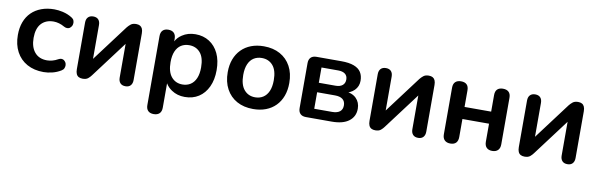

<svg xmlns="http://www.w3.org/2000/svg" viewBox="-47 -923 4773 1535"><g transform="rotate(10 2339.0 -155.5)"><path d="M298 10Q221 10 164 -21.5Q107 -53 76 -111Q45 -169 45 -247Q45 -306 62.5 -352.5Q80 -399 113 -431.5Q146 -464 193 -481.5Q240 -499 298 -499Q331 -499 369.5 -490Q408 -481 442 -460Q458 -450 462 -438.5Q466 -427 466 -418Q466 -413 464 -403Q462 -393 452.5 -382.5Q443 -372 434.5 -370.5Q426 -369 423 -369Q411 -369 398 -376Q376 -389 353 -395.5Q330 -402 309 -402Q276 -402 251 -391.5Q226 -381 208.5 -361.5Q191 -342 182 -313Q173 -284 173 -246Q173 -172 208.5 -129.5Q244 -87 309 -87Q330 -87 352.5 -93Q375 -99 398 -112Q411 -119 422 -119Q425 -119 433.5 -117Q442 -115 451 -104.5Q460 -94 461.5 -85Q463 -76 463 -72Q463 -61 458 -49Q453 -37 438 -28Q405 -8 368 1Q331 10 298 10Z M615 8Q596 8 583 1Q570 -6 563.5 -21Q557 -36 557 -59V-437Q557 -466 572 -481.5Q587 -497 614 -497Q641 -497 655.5 -481.5Q670 -466 670 -437V-128H644L891 -457Q902 -471 918 -484Q934 -497 962 -497Q981 -497 993.5 -490Q1006 -483 1012.5 -468.5Q1019 -454 1019 -431V-52Q1019 -24 1004.5 -8Q990 8 963 8Q935 8 920.5 -8Q906 -24 906 -52V-362H933L685 -32Q675 -18 659.5 -5Q644 8 615 8Z M1409 -85Q1446 -85 1474 -103Q1502 -121 1517.5 -156.5Q1533 -192 1533 -245Q1533 -325 1499 -364.5Q1465 -404 1409 -404Q1372 -404 1344 -386.5Q1316 -369 1300.5 -333.5Q1285 -298 1285 -245Q1285 -166 1319 -125.5Q1353 -85 1409 -85ZM1224 188Q1194 188 1178 172Q1162 156 1162 125V-434Q1162 -465 1178 -481Q1194 -497 1223 -497Q1253 -497 1269 -481Q1285 -465 1285 -434V-413Q1302 -446 1336 -468Q1382 -499 1444 -499Q1508 -499 1556.5 -468Q1605 -437 1632 -380.5Q1659 -324 1659 -245Q1659 -167 1632 -109.5Q1605 -52 1557 -21Q1509 10 1444 10Q1383 10 1337 -21Q1305 -42 1287 -73V125Q1287 156 1270.5 172Q1254 188 1224 188Z M1999 10Q1923 10 1867 -21Q1811 -52 1780 -109.5Q1749 -167 1749 -245Q1749 -304 1766.5 -350.5Q1784 -397 1817 -430.5Q1850 -464 1896 -481.5Q1942 -499 1999 -499Q2075 -499 2131 -468Q2187 -437 2218 -380Q2249 -323 2249 -245Q2249 -186 2231.5 -139Q2214 -92 2181 -58.5Q2148 -25 2102 -7.5Q2056 10 1999 10ZM1999 -85Q2036 -85 2064 -103Q2092 -121 2107.5 -156.5Q2123 -192 2123 -245Q2123 -325 2089 -364.5Q2055 -404 1999 -404Q1962 -404 1934 -386.5Q1906 -369 1890.5 -333.5Q1875 -298 1875 -245Q1875 -166 1909 -125.5Q1943 -85 1999 -85Z M2427 0Q2397 0 2381 -16Q2365 -32 2365 -62V-427Q2365 -457 2381 -473Q2397 -489 2427 -489H2629Q2692 -489 2731.5 -474Q2771 -459 2789 -430.5Q2807 -402 2807 -361Q2807 -315 2775.5 -283.5Q2744 -252 2692 -245V-259Q2757 -255 2790.5 -222Q2824 -189 2824 -137Q2824 -74 2776 -37Q2728 0 2637 0ZM2481 -77H2626Q2667 -77 2688.5 -94Q2710 -111 2710 -144Q2710 -177 2688.5 -194Q2667 -211 2626 -211H2481ZM2481 -288H2617Q2653 -288 2673 -304.5Q2693 -321 2693 -351Q2693 -381 2673 -396.5Q2653 -412 2617 -412H2481Z M2991 8Q2972 8 2959 1Q2946 -6 2939.5 -21Q2933 -36 2933 -59V-437Q2933 -466 2948 -481.5Q2963 -497 2990 -497Q3017 -497 3031.5 -481.5Q3046 -466 3046 -437V-128H3020L3267 -457Q3278 -471 3294 -484Q3310 -497 3338 -497Q3357 -497 3369.5 -490Q3382 -483 3388.5 -468.5Q3395 -454 3395 -431V-52Q3395 -24 3380.5 -8Q3366 8 3339 8Q3311 8 3296.5 -8Q3282 -24 3282 -52V-362H3309L3061 -32Q3051 -18 3035.5 -5Q3020 8 2991 8Z M3600 8Q3570 8 3553.5 -8.5Q3537 -25 3537 -56V-434Q3537 -466 3553.5 -481.5Q3570 -497 3600 -497Q3630 -497 3646 -481.5Q3662 -466 3662 -434V-300H3878V-434Q3878 -466 3894 -481.5Q3910 -497 3940 -497Q3970 -497 3986.5 -481.5Q4003 -466 4003 -434V-56Q4003 -25 3986.5 -8.5Q3970 8 3940 8Q3910 8 3894 -8.5Q3878 -25 3878 -56V-202H3662V-56Q3662 -25 3646.5 -8.5Q3631 8 3600 8Z M4203 8Q4184 8 4171 1Q4158 -6 4151.5 -21Q4145 -36 4145 -59V-437Q4145 -466 4160 -481.5Q4175 -497 4202 -497Q4229 -497 4243.5 -481.5Q4258 -466 4258 -437V-128H4232L4479 -457Q4490 -471 4506 -484Q4522 -497 4550 -497Q4569 -497 4581.5 -490Q4594 -483 4600.5 -468.5Q4607 -454 4607 -431V-52Q4607 -24 4592.5 -8Q4578 8 4551 8Q4523 8 4508.5 -8Q4494 -24 4494 -52V-362H4521L4273 -32Q4263 -18 4247.5 -5Q4232 8 4203 8Z"/></g></svg>

Font: Nunito
Style: Bold
Weight: 700
Designer: Vernon Adams
Foundry: Vernon Adams
Version: Version 3.602